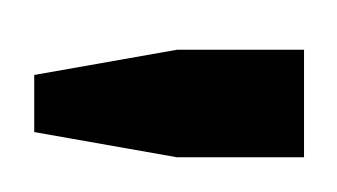

<svg xmlns="http://www.w3.org/2000/svg" viewBox="-64 -430 202 115"><g transform="rotate(90 37.5 -372.0)"><path d="M24.4 -291 9.3 -376.5V-452.6H73.7V-376.5L58.6 -291Z"/></g></svg>

Font: ML-NILA02
Style: Regular
Weight: 400
Version: Version ML-NILA02 1.0